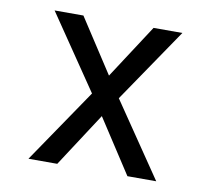

<svg xmlns="http://www.w3.org/2000/svg" viewBox="-64 -591 728 663"><g transform="rotate(10 300.0 -260.0)"><path d="M76 0 253 -260 76 -520H177L300 -331L423 -520H524L347 -260L524 0H423L300 -189L177 0Z"/></g></svg>

Font: Iosevka Fixed Extended
Style: Regular
Weight: 400
Width: 7
Monospace: yes
Designer: Belleve Invis
Foundry: Belleve Invis
Version: Version 24.1.1; ttfautohint (v1.8.4)